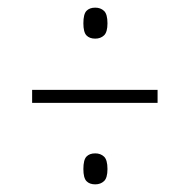

<svg xmlns="http://www.w3.org/2000/svg" viewBox="-20 -610 465 502"><path d="M229 -509Q214 -509 206 -517.5Q198 -526 198 -549Q198 -573 206 -581.5Q214 -590 229 -590Q243 -590 252 -581.5Q261 -573 261 -549Q261 -526 252 -517.5Q243 -509 229 -509ZM64 -341V-375H392V-341ZM229 -128Q214 -128 206 -136.5Q198 -145 198 -168Q198 -192 206 -200.5Q214 -209 229 -209Q243 -209 252 -200.5Q261 -192 261 -168Q261 -145 252 -136.5Q243 -128 229 -128Z"/></svg>

Font: Noto Serif Tamil ExtraCondensed ExtraLight
Style: Italic
Weight: 200
Width: 2
Italic angle: -12°
Designer: Indian Type Foundry, Tom Grace, and the Monotype Design Team
Foundry: Monotype Imaging Inc.
Version: Version 2.003; ttfautohint (v1.8.4.7-5d5b)